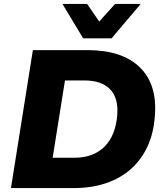

<svg xmlns="http://www.w3.org/2000/svg" viewBox="-20 -961 852 981"><path d="M36 0 148 -705H425Q605 -705 695 -616.5Q785 -528 771 -366Q765 -281 734 -213.5Q703 -146 650 -98.5Q597 -51 523 -25.5Q449 0 355 0ZM249 -155H361Q410 -155 449 -170Q488 -185 515.5 -213Q543 -241 559 -281.5Q575 -322 579 -373Q586 -460 542.5 -505Q499 -550 410 -550H312ZM405 -765 299 -941H425L487 -851L568 -941H699L550 -765Z"/></svg>

Font: Nunito Sans 9pt Black
Style: Italic
Weight: 900
Italic angle: -9°
Version: Version 3.101;gftools[0.9.27]